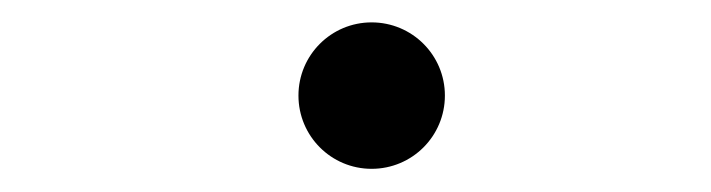

<svg xmlns="http://www.w3.org/2000/svg" viewBox="-20 -423 626 169"><path d="M307.1 -274.4C342.8 -274.4 371.6 -303.2 371.6 -338.9C371.6 -374.5 342.8 -403.3 307.1 -403.3C271.5 -403.3 242.7 -374.5 242.7 -338.9C242.7 -303.2 271.5 -274.4 307.1 -274.4Z"/></svg>

Font: Cascadia Mono SemiLight
Style: Italic
Weight: 350
Italic angle: -10°
Monospace: yes
Designer: Aaron Bell
Foundry: Saja Typeworks
Version: Version 2404.023